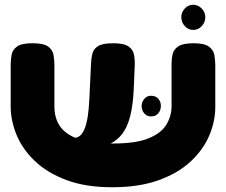

<svg xmlns="http://www.w3.org/2000/svg" viewBox="-20 -768 951 808"><path d="M452 20Q340 20 259 -10.5Q178 -41 126 -91Q74 -141 49.5 -201Q25 -261 25 -320V-494Q25 -517 29 -538Q33 -559 52 -572.5Q71 -586 117 -586Q163 -586 182 -572.5Q201 -559 205 -538Q209 -517 209 -493V-320Q209 -269 234 -234.5Q259 -200 313 -182Q367 -164 454 -164Q552 -164 605.5 -186Q659 -208 680.5 -244Q702 -280 702 -321V-499Q702 -521 706.5 -540.5Q711 -560 730.5 -573Q750 -586 794 -586Q840 -586 859 -572Q878 -558 882 -537Q886 -516 886 -493V-318Q886 -258 861 -198.5Q836 -139 783.5 -89.5Q731 -40 648.5 -10Q566 20 452 20ZM248 -139 244 -188H292Q307 -188 318 -198Q329 -208 337 -228.5Q345 -249 349.5 -279.5Q354 -310 356 -350L363 -500Q364 -522 368.5 -541.5Q373 -561 392 -573.5Q411 -586 456 -586Q502 -586 521 -572.5Q540 -559 544 -537.5Q548 -516 547 -492L543 -396Q540 -328 528 -279.5Q516 -231 490.5 -200Q465 -169 422.5 -154Q380 -139 316 -139ZM616 -278Q598 -278 587 -291Q576 -304 576 -323Q576 -338 587 -351.5Q598 -365 616 -365Q635 -365 646 -352.5Q657 -340 657 -323Q657 -304 646 -291Q635 -278 616 -278ZM793 -642Q773 -642 758 -658Q743 -674 743 -696Q743 -717 758 -732.5Q773 -748 793 -748Q813 -748 828.5 -732.5Q844 -717 844 -696Q844 -674 829 -658Q814 -642 793 -642Z"/></svg>

Font: Fredoka Expanded
Style: Bold
Weight: 700
Width: 7
Designer: Ben Nathan
Foundry: Milena B. Brandão, Ben Nathan
Version: Version 2.001